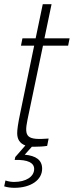

<svg xmlns="http://www.w3.org/2000/svg" viewBox="-30 -692 352 916"><path d="M101 -120 175 -474H295L302 -509H182L216 -672H174L140 -509H77L70 -474H133L66 -150C56 -103 52 -73 52 -57C52 -28 64 -8 91 2L43 57L40 71C103 69 133 85 133 114C133 151 94 176 37 176C25 176 10 174 -4 169L-10 197C5 202 23 204 39 204C118 204 171 166 171 113C171 71 141 51 88 46L122 8H136C155 8 177 7 195 4L202 -31C99 -23 84 -37 101 -120Z"/></svg>

Font: Nacelle UltraLight
Style: Italic
Weight: 200
Italic angle: -12°
Designer: Sora Sagano
Foundry: Sora Sagano
Version: Version 1.000;FEAKit 1.0